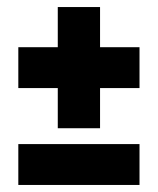

<svg xmlns="http://www.w3.org/2000/svg" viewBox="-20 -525 449 545"><path d="M144 -275H32V-391H144V-505H264V-391H376V-275H264V-161H144ZM32 -116H376V0H32Z"/></svg>

Font: Prompt SemiBold
Style: Regular
Weight: 600
Designer: Katatrad Team
Foundry: CadsonDemak
Version: Version 1.000